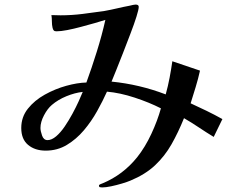

<svg xmlns="http://www.w3.org/2000/svg" viewBox="-20 -747 1040 840"><path d="M342 -345Q336 -330 324.5 -304.5Q313 -279 297 -249.5Q281 -220 263 -193.5Q245 -167 225.5 -150.5Q206 -134 188 -134Q171 -134 164 -154Q157 -174 157 -187Q157 -213 172.5 -242.5Q188 -272 207 -288Q234 -311 270.5 -326Q307 -341 342 -345ZM915 -148 953 -226Q919 -245 884 -262Q849 -279 814 -295Q825 -330 836 -366Q847 -402 855 -438L734 -479Q729 -444 722 -407Q715 -370 705 -334Q590 -378 468 -390Q474 -405 488 -439Q502 -473 518.5 -516Q535 -559 551 -600.5Q567 -642 577 -674Q587 -706 587 -717Q587 -727 573 -727Q569 -727 562 -725.5Q555 -724 547 -722Q520 -717 492.5 -710.5Q465 -704 437 -699Q389 -692 341 -686Q293 -680 245 -680Q235 -680 225 -680.5Q215 -681 205 -681Q207 -668 207 -653Q207 -638 210 -625Q212 -617 215.5 -613.5Q219 -610 227 -610Q246 -610 274.5 -615.5Q303 -621 334.5 -629.5Q366 -638 394.5 -646Q423 -654 441 -660Q426 -593 403.5 -521Q381 -449 358 -386Q318 -385 269.5 -371.5Q221 -358 176 -333Q131 -308 102 -271.5Q73 -235 73 -187Q73 -138 103 -113Q133 -88 180 -88Q231 -88 272.5 -113Q314 -138 347 -177Q380 -216 405 -261Q430 -306 448 -346Q505 -341 569 -320Q633 -299 684 -273Q669 -219 642 -161Q615 -103 580 -59Q518 18 429 55Q427 56 420 58.5Q413 61 413 65Q413 71 417 72Q421 73 427 73Q443 73 466.5 68Q490 63 513.5 56Q537 49 551 43Q616 16 658.5 -24Q701 -64 730.5 -116Q760 -168 785 -230Q818 -211 850 -189.5Q882 -168 915 -148Z"/></svg>

Font: UoqMunThenKhung
Style: Regular
Weight: 400
Designer: Font-Kai, 金井和夫, 宇文滿月
Foundry: Kazuo Kanai, Moonlit Owen
Version: Version 1.197